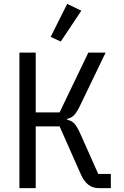

<svg xmlns="http://www.w3.org/2000/svg" viewBox="-20 -969 640 989"><path d="M80 -698H164V-390H287L435 -698H524L391 -422Q374 -387 359 -373.5Q344 -360 326 -357V-352Q349 -348 363.5 -332Q378 -316 396 -275L486 -73H551V0H488Q458 0 435 -17.5Q412 -35 395 -74L287 -318H164V0H80ZM293 -755 241 -779 326 -949 399 -914Z"/></svg>

Font: Lilex Nerd Font
Style: Regular
Weight: 400
Designer: Mike Abbink, Paul van der Laan, Pieter van Rosmalen, Mikhael Khrustik
Foundry: Mikhael Khrustik
Version: Version 2.400; ttfautohint (v1.8.4.7-5d5b);Nerd Fonts 3.3.0